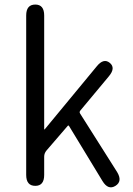

<svg xmlns="http://www.w3.org/2000/svg" viewBox="-20 -816 583 843"><path d="M135 0Q95 0 95 -48V-748Q95 -796 135 -796Q174 -796 174 -748V-250Q174 -245 177 -249L405 -525Q435 -562 462 -540Q489 -518 458 -481L333 -331Q327 -324 332 -317L494 -61Q519 -20 487 0Q455 20 430 -21L283 -263Q280 -267 277 -263L184 -155Q174 -143 174 -128V-48Q174 0 135 0Z"/></svg>

Font: Resource Han Rounded JP Normal
Style: Regular
Weight: 350
Designer: Cyano Hao (round all glyphs); Ryoko NISHIZUKA 西塚涼子 (kana, bopomofo & ideographs); Paul D. Hunt (Latin, Greek & Cyrillic)
Foundry: Cyano Hao
Version: 0.990